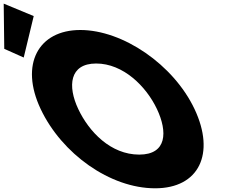

<svg xmlns="http://www.w3.org/2000/svg" viewBox="-323 -1002 1315 1037"><path d="M-300 -738.3 -194.9 -691.3 -140.9 -915.2 -303 -982.4ZM-103.3 -413C10.6 -172 271 15 515 15C752 15 841.6 -172 727.7 -413C613.7 -654 339.8 -840 110.8 -840C-116.2 -840 -217.3 -654 -103.3 -413ZM99.7 -413C41.5 -536 51.4 -659 196.4 -659C342.4 -659 466.5 -536 524.7 -413C582.8 -290 579 -167 429 -167C275 -167 157.8 -290 99.7 -413Z"/></svg>

Font: Hussar
Style: BdOpOblFive
Weight: 700
Foundry: Cannot Into Space Fonts
Version: Version 2.00